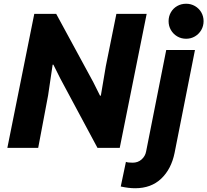

<svg xmlns="http://www.w3.org/2000/svg" viewBox="-20 -794 1113 1031"><path d="M164.1 -719.7H281.7L480.5 -353.5L517.1 -280.3H521.5L548.3 -439L605 -719.7H767.6L623 0H503.4L304.2 -371.6L266.6 -446.8H262.7L238.3 -281.7L185.1 0H19.5ZM628.4 207.5 656.2 75.2Q666 79.6 692.4 79.6Q720.7 79.6 740.2 62.3Q759.8 44.9 764.6 19.5L872.6 -525.4H1026.9L917.5 26.9Q899.9 113.8 845.7 165.3Q791.5 216.8 705.6 216.8Q670.9 216.8 628.4 207.5ZM885.3 -680.2Q885.3 -706.5 897.7 -728Q910.2 -749.5 931.6 -761.7Q953.1 -773.9 979.5 -773.9Q1005.4 -773.9 1026.9 -761.5Q1048.3 -749 1060.8 -727.8Q1073.2 -706.5 1073.2 -680.2Q1073.2 -654.3 1060.8 -632.8Q1048.3 -611.3 1026.9 -598.6Q1005.4 -585.9 979.5 -585.9Q953.1 -585.9 931.6 -598.6Q910.2 -611.3 897.7 -632.8Q885.3 -654.3 885.3 -680.2Z"/></svg>

Font: Reddit Sans Chocolate ExBold
Style: Italic
Weight: 800
Italic angle: -11.25°
Designer: Stephen Hutchings
Version: Version 1.013